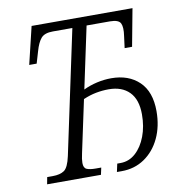

<svg xmlns="http://www.w3.org/2000/svg" viewBox="-80 -789 820 864"><g transform="rotate(-10 330.0 -357.0)"><path d="M66 0 72 -32H97Q131 -32 150 -45Q169 -58 180 -109L300 -673H211Q173 -673 157 -654.5Q141 -636 130 -597L114 -543H80L121 -714H582L550 -543H516L523 -597Q529 -637 520 -655Q511 -673 472 -673H365L305 -391Q334 -405 367 -412.5Q400 -420 433 -420Q512 -420 560 -374Q608 -328 608 -239Q608 -170 582.5 -116Q557 -62 511.5 -31Q466 0 407 0H385L393 -37H408Q447 -37 477 -64Q507 -91 524 -136Q541 -181 541 -236Q541 -304 507 -338.5Q473 -373 413 -373Q384 -373 355 -367.5Q326 -362 296 -349L245 -110Q239 -84 239 -67Q239 -44 253 -38Q267 -32 293 -32H319L312 0Z"/></g></svg>

Font: Noto Serif Condensed Light
Style: Italic
Weight: 300
Width: 3
Italic angle: -12°
Designer: Monotype Design Team
Foundry: Monotype Imaging Inc.
Version: Version 2.014; ttfautohint (v1.8.4.7-5d5b)